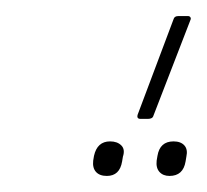

<svg xmlns="http://www.w3.org/2000/svg" viewBox="-20 -808 258 239"><path d="M155 -660Q149 -660 152 -667L196 -784Q197 -788 202 -788H214Q216 -788 217 -786.5Q218 -785 217 -783L171 -664Q170 -660 164 -660ZM113 -589Q104 -589 99.5 -594Q95 -599 96 -608L97 -614Q101 -632 117 -632Q126 -632 131 -627Q136 -622 133 -613L132 -607Q129 -589 113 -589ZM191 -589Q183 -589 178.5 -594Q174 -599 175 -608L176 -614Q179 -632 196 -632Q205 -632 209.5 -627Q214 -622 212 -613L211 -607Q208 -589 191 -589Z"/></svg>

Font: Sofia Sans Extra Condensed Thin
Style: Italic
Weight: 250
Italic angle: -9°
Version: Version 4.100